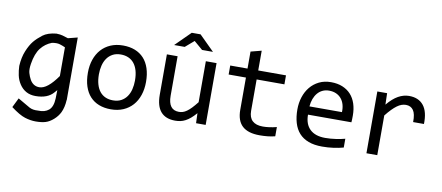

<svg xmlns="http://www.w3.org/2000/svg" viewBox="-76 -993 3450 1500"><g transform="rotate(10 1649.5 -243.0)"><path d="M144.5 -232.9Q137.2 -187.5 144.8 -160.6Q152.3 -133.8 164.8 -111.1Q177.2 -88.4 196 -76.2Q214.8 -64 240.2 -64Q272.5 -64 308.3 -92.8Q344.2 -121.6 383.8 -178.2V-405.8Q364.3 -415 340.3 -422.4Q316.4 -429.7 277.8 -422.9Q226.1 -403.3 191.9 -359.6Q157.7 -315.9 144.5 -232.9ZM469.2 -3.4Q469.2 -2.4 468.3 -1.5Q465.3 55.7 445.3 97.7Q428.7 131.3 398.2 158.2Q367.7 185.1 336.4 194.6Q305.2 204.1 258.3 204.1Q217.3 204.1 173.1 190.4Q128.9 176.8 60.1 125L97.2 49.8Q167 91.3 194.3 106Q221.7 120.6 263.2 117.2Q315.4 120.1 347.4 93.5Q379.4 66.9 381.8 0L383.3 -66.4Q374.5 -57.1 365.2 -45.9Q318.8 8.8 223.1 8.8Q180.2 8.8 148.4 -8.8Q116.7 -26.4 95.5 -58.6Q74.2 -90.8 66.4 -128.2Q58.6 -165.5 57.6 -201.2Q61.5 -270 83 -321.8Q104.5 -373.5 129.6 -404.1Q154.8 -434.6 193.1 -463.9Q231.4 -493.2 299.8 -500Q332.5 -499 349.6 -493.7Q366.7 -488.3 394 -480L469.2 -499Z M1054.7 -249Q1054.7 -191.9 1038.6 -144.3Q1022.5 -96.7 992.2 -62.7Q961.9 -28.8 918.5 -10Q875 8.8 819.8 8.8Q767.1 8.8 725.3 -7.6Q683.6 -23.9 654.5 -55.7Q625.5 -87.4 610.1 -134.3Q594.7 -181.2 594.7 -242.2Q594.7 -299.3 610.8 -346.4Q627 -393.6 657.2 -427.5Q687.5 -461.4 731 -480.2Q774.4 -499 829.6 -499Q882.3 -499 924.1 -482.7Q965.8 -466.3 994.9 -434.8Q1023.9 -403.3 1039.3 -356.4Q1054.7 -309.6 1054.7 -249ZM967.8 -245.1Q967.8 -290.5 957.8 -324.5Q947.8 -358.4 929.2 -381.1Q910.6 -403.8 884 -415.3Q857.4 -426.8 824.7 -426.8Q786.6 -426.8 759.5 -411.9Q732.4 -397 715.1 -372.1Q697.8 -347.2 689.7 -314.2Q681.6 -281.2 681.6 -245.1Q681.6 -199.7 691.7 -165.5Q701.7 -131.3 720.2 -108.6Q738.8 -85.9 765.1 -74.5Q791.5 -63 824.7 -63Q862.8 -63 889.9 -77.9Q917 -92.8 934.3 -117.7Q951.7 -142.6 959.7 -175.5Q967.8 -208.5 967.8 -245.1Z M1571.8 0H1495.6L1492.7 -79.1Q1470.7 -53.7 1450.9 -36.9Q1431.2 -20 1411.6 -9.8Q1392.1 0.5 1372.3 4.6Q1352.5 8.8 1330.6 8.8Q1254.9 8.8 1216.3 -35.6Q1177.7 -80.1 1177.7 -169.9V-490.2H1262.7V-176.8Q1262.7 -64 1347.7 -64Q1363.3 -64 1378.2 -68.6Q1393.1 -73.2 1409.4 -84.7Q1425.8 -96.2 1444.6 -115.7Q1463.4 -135.3 1486.8 -165V-490.2H1571.8ZM1409.7 -689.9 1528.8 -571.8H1442.4L1373.5 -630.9L1304.7 -571.8H1220.7L1339.8 -689.9ZM1099.6 -490.2Z M2122.6 -6.8Q2093.8 0.5 2063 3.7Q2032.2 6.8 2000.5 6.8Q1908.2 6.8 1862.8 -34.9Q1817.4 -76.7 1817.4 -163.1V-418.9H1680.2V-490.2H1817.4V-625L1902.3 -647V-490.2H2122.6V-418.9H1902.3V-169.9Q1902.3 -117.2 1930.4 -91.1Q1958.5 -64.9 2013.2 -64.9Q2036.6 -64.9 2064.5 -68.6Q2092.3 -72.3 2122.6 -80.1Z M2691.4 -271Q2691.4 -252.9 2690.9 -240.7Q2690.4 -228.5 2689.5 -217.8H2345.2Q2345.2 -142.6 2387.2 -102.3Q2429.2 -62 2508.3 -62Q2529.8 -62 2551.3 -63.7Q2572.8 -65.4 2592.8 -68.4Q2612.8 -71.3 2631.1 -75Q2649.4 -78.6 2665 -83V-13.2Q2630.4 -3.4 2586.7 2.7Q2543 8.8 2496.1 8.8Q2433.1 8.8 2387.7 -8.3Q2342.3 -25.4 2313.2 -57.9Q2284.2 -90.3 2270.3 -137.5Q2256.3 -184.6 2256.3 -244.1Q2256.3 -295.9 2271.2 -342Q2286.1 -388.2 2314.7 -423.1Q2343.3 -458 2384.8 -478.5Q2426.3 -499 2479 -499Q2530.3 -499 2569.8 -482.9Q2609.4 -466.8 2636.5 -437.3Q2663.6 -407.7 2677.5 -365.5Q2691.4 -323.2 2691.4 -271ZM2603 -283.2Q2604.5 -315.9 2596.7 -343Q2588.9 -370.1 2572.5 -389.6Q2556.2 -409.2 2531.7 -420.2Q2507.3 -431.2 2475.1 -431.2Q2447.3 -431.2 2424.3 -420.4Q2401.4 -409.7 2384.8 -390.1Q2368.2 -370.6 2357.9 -343.3Q2347.7 -315.9 2345.2 -283.2Z M2847.2 -490.2H2924.8L2927.2 -399.9Q2970.7 -452.1 3012.9 -475.6Q3055.2 -499 3098.1 -499Q3174.3 -499 3213.6 -449.7Q3252.9 -400.4 3250 -303.2H3164.1Q3165.5 -367.7 3145.3 -396.7Q3125 -425.8 3085.9 -425.8Q3068.8 -425.8 3051.5 -419.7Q3034.2 -413.6 3015.9 -400.1Q2997.6 -386.7 2977.1 -365.7Q2956.5 -344.7 2933.1 -314.9V0H2847.2Z"/></g></svg>

Font: Code New Roman
Style: Regular
Weight: 400
Monospace: yes
Designer: Sam Radian
Foundry: Code New Roman
Version: Version 2.00 November 29, 2014